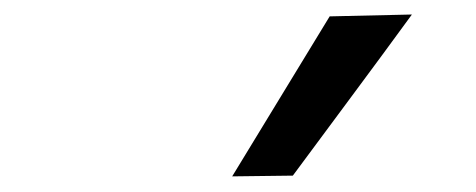

<svg xmlns="http://www.w3.org/2000/svg" viewBox="-20 -810 640 258"><path d="M292 -573Q325 -627.5 357.8 -681Q390.5 -734.5 423 -788L533.5 -790.5Q493 -735 453 -681.2Q413 -627.5 373.5 -574Z"/></svg>

Font: Commissioner Medium
Style: Italic
Weight: 500
Italic angle: -12°
Designer: Kostas Bartsokas
Foundry: Kostas Bartsokas
Version: Version 1.000; ttfautohint (v1.8.3)